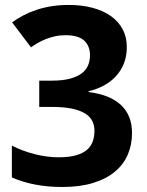

<svg xmlns="http://www.w3.org/2000/svg" viewBox="-20 -744 591 774"><path d="M491.2 -554.2Q491.2 -517.1 479.2 -487.5Q467.3 -458 446.5 -435.8Q425.8 -413.6 397.7 -398.7Q369.6 -383.8 336.9 -376V-373Q423.3 -362.3 467.8 -320.6Q512.2 -278.8 512.2 -208Q512.2 -161.1 495.4 -121.3Q478.5 -81.5 443.6 -52.2Q408.7 -22.9 355.7 -6.6Q302.7 9.8 231 9.8Q173.3 9.8 122.6 0.2Q71.8 -9.3 27.8 -28.8V-157.2Q49.8 -145.5 74.2 -136.7Q98.6 -127.9 123 -121.8Q147.5 -115.7 171.1 -112.8Q194.8 -109.9 215.8 -109.9Q257.8 -109.9 285.6 -117.7Q313.5 -125.5 330.1 -139.6Q346.7 -153.8 353.8 -173.6Q360.8 -193.4 360.8 -216.8Q360.8 -238.8 351.8 -256.6Q342.8 -274.4 322.5 -286.9Q302.2 -299.3 269.5 -306.2Q236.8 -313 189 -313H138.2V-418.9H188Q232.9 -418.9 262.7 -427Q292.5 -435.1 310.3 -449Q328.1 -462.9 335.4 -481.4Q342.8 -500 342.8 -521Q342.8 -559.1 319.1 -580.6Q295.4 -602.1 244.1 -602.1Q220.7 -602.1 200.4 -597.4Q180.2 -592.8 162.8 -585.7Q145.5 -578.6 131.1 -570.1Q116.7 -561.5 105 -553.2L28.8 -653.8Q49.3 -668.9 73.5 -681.6Q97.7 -694.3 126 -703.9Q154.3 -713.4 187 -718.8Q219.7 -724.1 256.8 -724.1Q309.6 -724.1 352.8 -712.6Q396 -701.2 426.8 -679.4Q457.5 -657.7 474.4 -626.2Q491.2 -594.7 491.2 -554.2Z"/></svg>

Font: Phetsarath
Style: Bold
Weight: 700
Designer: Danh Hong
Foundry: Danh Hong
Version: Version 1.01